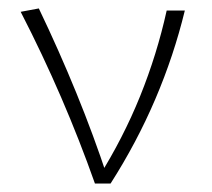

<svg xmlns="http://www.w3.org/2000/svg" viewBox="-20 -435 503 455"><path d="M205 0Q169 -102 125 -204Q81 -306 29 -407L72 -415Q120 -315 161 -214.5Q202 -114 235 -14H213Q272 -108 312 -207Q352 -306 375 -410H418Q392 -303 348 -200Q304 -97 242 0Z"/></svg>

Font: Ysabeau Infant ExtraLight
Style: Regular
Weight: 250
Designer: Christian Thalmann (Catharsis Fonts)
Version: Version 2.001;gftools[0.9.30]; featfreeze: ss01,ss02,lnum